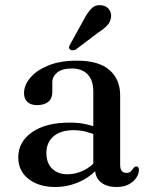

<svg xmlns="http://www.w3.org/2000/svg" viewBox="-20 -716 584 747"><path d="M349.5 -61.5V-71.5L343 -75V-360Q343 -403.5 321.2 -426.5Q299.5 -449.5 259.5 -449.5Q221.5 -449.5 202.5 -433.8Q183.5 -418 183.5 -396V-357Q183.5 -333 167.8 -320Q152 -307 124 -307Q99.5 -307 86.5 -319.5Q73.5 -332 73.5 -353.5Q73.5 -384.5 97.8 -413.5Q122 -442.5 168 -461.2Q214 -480 279.5 -480Q364.5 -480 406 -443.5Q447.5 -407 447.5 -345V-75Q447.5 -58.5 453.8 -51Q460 -43.5 471 -43.5Q483.5 -43.5 489 -49.2Q494.5 -55 498 -60.5Q500.5 -63.5 503.2 -66Q506 -68.5 510 -68.5Q515.5 -68.5 518 -64.8Q520.5 -61 520.5 -54.5Q520.5 -40 510.5 -24.8Q500.5 -9.5 481.5 1Q462.5 11.5 434 11.5Q394.5 11.5 372 -7.2Q349.5 -26 349.5 -61.5ZM51 -104Q51 -163.5 104.2 -201.2Q157.5 -239 251.5 -239Q285.5 -239 314 -232.8Q342.5 -226.5 364 -217L356 -189.5Q335.5 -198 313.8 -203.8Q292 -209.5 266 -209.5Q216.5 -209.5 188.5 -185.8Q160.5 -162 160.5 -121Q160.5 -81 183.2 -59.5Q206 -38 241.5 -38Q275 -38 306 -53.2Q337 -68.5 359.5 -97L370 -73Q340 -32.5 293.2 -10.5Q246.5 11.5 194.5 11.5Q131 11.5 91 -19.8Q51 -51 51 -104ZM306 -639.5Q320.5 -667.5 336 -683Q351.5 -698.5 374.5 -695.5Q394.5 -693.5 404.5 -679.2Q414.5 -665 412 -648.5Q410 -631 397.2 -617.2Q384.5 -603.5 363 -590L274.5 -523Q269 -520.5 263 -520.2Q257 -520 252.5 -523.5Q247.5 -528 248.8 -533.5Q250 -539 253.5 -544.5Z"/></svg>

Font: Fraunces 11pt
Style: Regular
Weight: 400
Version: Version 1.000;[b76b70a41]